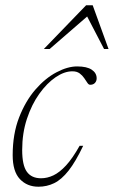

<svg xmlns="http://www.w3.org/2000/svg" viewBox="-20 -697 431 727"><path d="M254 -427Q223.5 -427 190.5 -404.5Q157.5 -382 128.8 -341.8Q100 -301.5 82 -247.2Q64 -193 64 -129Q64 -71 81.8 -46.5Q99.5 -22 135.5 -22Q159 -22 182.2 -33Q205.5 -44 230 -70.5Q254.5 -97 281.5 -145H295Q266.5 -85 239.8 -51Q213 -17 185.2 -3.5Q157.5 10 125.5 10Q82.5 10 55.2 -19Q28 -48 28 -109.5Q28 -189.5 52.2 -252Q76.5 -314.5 114 -357.8Q151.5 -401 193.8 -423.2Q236 -445.5 272 -445.5Q309 -445.5 327.5 -433Q346 -420.5 346 -400.5Q346 -390 339.5 -383Q333 -376 321.5 -376Q315.5 -376 310.8 -383.5Q306 -391 299 -401Q292 -411.5 281.5 -419.2Q271 -427 254 -427ZM146 -511.5 306 -677H331L391 -511.5H374L303 -648H325.5L168 -511.5Z"/></svg>

Font: Newsreader 24pt ExtraLight
Style: Italic
Weight: 250
Italic angle: -17°
Designer: Hugues Gentile
Foundry: Production Type
Version: Version 1.003